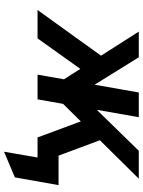

<svg xmlns="http://www.w3.org/2000/svg" viewBox="104 -656 720 969"><g transform="rotate(90 464.5 -171.0)"><path d="M745.2 169 774.4 0H737.2L755.6 -106H913.8L874.6 114.6ZM410.6 -84.8 139 -511H268.6L432.8 -246.4ZM457 -81.6 479.2 -243.2 740.6 -511H881.4ZM30 0 298.6 -373.2 367.8 -272.8 173.2 0ZM356.2 0 446.2 -511H571L481 0ZM673.2 0 571.8 -272.8 665.4 -373.2 804.6 0Z"/></g></svg>

Font: Overpass
Style: Italic
Weight: 400
Italic angle: -10°
Designer: Delve Withrington, Dave Bailey, Thomas Jockin
Foundry: Delve Fonts LLC
Version: Version 4.000